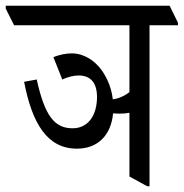

<svg xmlns="http://www.w3.org/2000/svg" viewBox="-56 -643 640 669"><path d="M212 -125C285 -125 331 -172 338 -248C346 -248 353 -247 361 -247C373 -247 384 -248 395 -250V-28L457 6H465V-555H564V-564L535 -623H-36V-613L-7 -555H395V-322C377 -308 356 -299 337 -297C333 -334 319 -368 300 -396C274 -433 236 -457 194 -457C172 -457 151 -452 130 -444L161 -366C181 -375 200 -380 218 -380C260 -380 282 -354 282 -305C282 -241 251 -196 197 -196C134 -196 100 -239 72 -366L28 -358C56 -212 109 -125 212 -125Z"/></svg>

Font: Noto Serif Devanagari ExtraCondensed
Style: Regular
Weight: 400
Width: 2
Designer: Universal Thirst, Indian Type Foundry and the Monotype Design Team
Foundry: Monotype Imaging Inc.
Version: Version 2.004